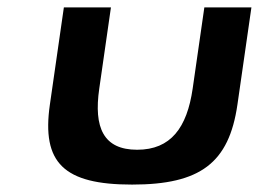

<svg xmlns="http://www.w3.org/2000/svg" viewBox="-20 -508 713 518"><path d="M279.3 -488H152.3L114.6 -226C91.8 -68.1 152.5 -10 336.4 -10C520.3 -10 597.8 -68.1 620.6 -226L658.3 -488H531.3L499.8 -269C484.5 -163.4 440.8 -104 350 -104C259.2 -104 232.5 -163.4 247.8 -269Z"/></svg>

Font: Hussar Ekologiczny
Style: Regular
Weight: 400
Foundry: Cannot Into Space Fonts
Version: Version 0.97